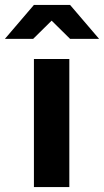

<svg xmlns="http://www.w3.org/2000/svg" viewBox="-83 -761 423 781"><path d="M0 0ZM199 -521V0H55V-521ZM202 -603 127 -677 52 -603H-63L55 -741H202L320 -603Z"/></svg>

Font: Rosa Sans
Style: Bold
Weight: 700
Designer: Pentagram / MCKL
Foundry: Pentagram / MCKL
Version: Version 1.005;September 16, 2019;FontCreator 11.5.0.2425 64-